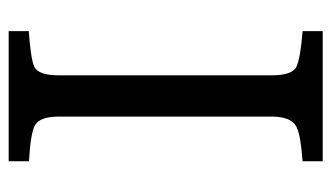

<svg xmlns="http://www.w3.org/2000/svg" viewBox="-181 -584 765 443"><g transform="rotate(90 201.5 -362.5)"><path d="M352.1 0H51.8V-46.4Q113.8 -50.8 132.8 -58.6Q153.8 -67.4 153.8 -115.7V-606.9Q153.8 -653.3 134.8 -663.6Q114.3 -673.3 51.8 -678.2V-724.6H352.1V-678.2Q293.5 -673.8 274.9 -665Q249 -654.3 249 -606.9V-115.7Q249 -70.8 270 -60.1Q290 -50.3 352.1 -46.9Z"/></g></svg>

Font: DYmingA
Style: SemiBold
Weight: 400
Designer: Ichiten Fonts Project, New YuGong
Version: Version 1.00;July 13, 2021;FontCreator 13.0.0.2613 64-bit